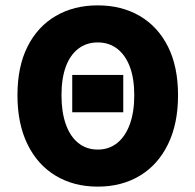

<svg xmlns="http://www.w3.org/2000/svg" viewBox="-20 -683 728 715"><path d="M249 -265V-404H439V-265ZM344 12Q255 12 187.5 -28.5Q120 -69 82.5 -145.5Q45 -222 45 -328Q45 -435 82.5 -509.5Q120 -584 187.5 -623.5Q255 -663 344 -663Q433 -663 500.5 -623.5Q568 -584 605.5 -509.5Q643 -435 643 -328Q643 -222 605.5 -145.5Q568 -69 500.5 -28.5Q433 12 344 12ZM344 -126Q386 -126 416.5 -150.5Q447 -175 463.5 -220.5Q480 -266 480 -328Q480 -391 463.5 -434.5Q447 -478 416.5 -501.5Q386 -525 344 -525Q302 -525 271.5 -501.5Q241 -478 225 -434.5Q209 -391 209 -328Q209 -266 225 -220.5Q241 -175 271.5 -150.5Q302 -126 344 -126Z"/></svg>

Font: Source Sans 3 ExtraBold
Style: Regular
Weight: 800
Designer: Paul D. Hunt
Foundry: Adobe
Version: Version 3.052;hotconv 1.1.0;makeotfexe 2.6.0